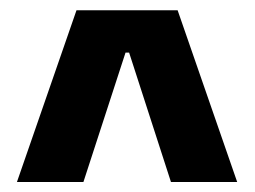

<svg xmlns="http://www.w3.org/2000/svg" viewBox="-20 -659 496 374"><path d="M129 -639H326L442 -304.5H313L231.5 -556.5H224.5L142.5 -304.5H13Z"/></svg>

Font: Anek Odia
Style: Bold
Weight: 700
Designer: Yesha Goshar & Mahesh Sahu (Odia), Yesha Goshar (Latin)
Foundry: Ek Type
Version: Version 1.003